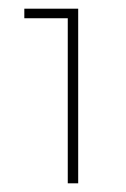

<svg xmlns="http://www.w3.org/2000/svg" viewBox="-20 -842 290 442"><path d="M136 -420V-800H36V-822H160V-420Z"/></svg>

Font: Sora Thin
Style: Regular
Weight: 32
Designer: Jonathan Barnbrook, Julián Moncada
Foundry: Barnbrook Fonts
Version: Version 2.000